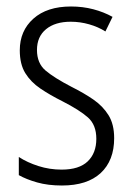

<svg xmlns="http://www.w3.org/2000/svg" viewBox="-20 -562 408 592"><path d="M332 -136Q332 -67 290.5 -28.5Q249 10 171 10Q128 10 94.5 0.5Q61 -9 38 -22V-78Q64 -61 98.5 -50Q133 -39 170 -39Q224 -39 250.5 -64.5Q277 -90 277 -134Q277 -177 251 -200Q225 -223 172 -250Q134 -269 104.5 -289Q75 -309 58 -336.5Q41 -364 41 -407Q41 -467 83 -504.5Q125 -542 199 -542Q235 -542 267.5 -533.5Q300 -525 327 -510L305 -465Q283 -479 255 -487Q227 -495 198 -495Q150 -495 122 -472Q94 -449 94 -408Q94 -367 120.5 -344.5Q147 -322 201 -294Q239 -275 268 -255Q297 -235 314.5 -207Q332 -179 332 -136Z"/></svg>

Font: Noto Sans Telugu Condensed Light
Style: Regular
Weight: 300
Width: 3
Designer: Jelle Bosma - Monotype Design Team
Foundry: Monotype Imaging Inc.
Version: Version 2.005; ttfautohint (v1.8.4.7-5d5b)